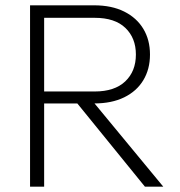

<svg xmlns="http://www.w3.org/2000/svg" viewBox="-20 -702 675 722"><path d="M125 -313V-358H336Q411 -358 451 -396Q491 -434 491 -497Q491 -559 451.5 -597Q412 -635 336 -635H125V-682H334Q400 -682 447 -658.5Q494 -635 519 -593.5Q544 -552 544 -497Q544 -442 519 -400.5Q494 -359 447 -336Q400 -313 334 -313ZM93 0V-682H146V0ZM525 0 261 -325 314 -339 594 0Z"/></svg>

Font: Outfit Thin ExtraLight
Style: Regular
Weight: 250
Version: Version 1.100;gftools[0.9.27]